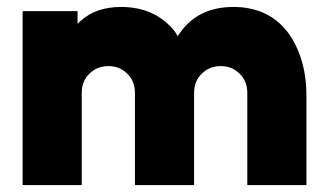

<svg xmlns="http://www.w3.org/2000/svg" viewBox="-20 -532 941 552"><path d="M861 0V-256Q861 -312 847 -358.5Q833 -405 806 -441Q750 -512 651 -512Q552 -512 500 -441Q498 -438 495.5 -435Q493 -432 491 -428Q489 -431 487 -434.5Q485 -438 483 -441Q427 -512 328 -512Q256 -512 212 -472Q210 -470 207.5 -468Q205 -466 203 -463V-500H45V0H215V-264Q215 -299 237 -320Q259 -342 292 -342Q324 -342 346 -320Q368 -299 368 -264V0H538V-264Q538 -299 560 -320Q582 -342 615 -342Q647 -342 669 -320Q691 -299 691 -264V0Z"/></svg>

Font: Unageo
Style: Black
Weight: 900
Designer: Richard Sepsi
Foundry: Richard Sepsi
Version: Version 2.000